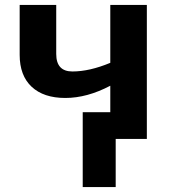

<svg xmlns="http://www.w3.org/2000/svg" viewBox="-20 -566 696 782"><path d="M60.1 -342.8V-545.9H209V-346.2Q209 -274.9 274.9 -274.9Q344.7 -274.9 429.2 -310.1V-545.9H578.1V0H451.2V195.8H316.9V-108.9H429.2V-216.8Q334.5 -167 246.1 -167Q157.7 -167 108.9 -212.6Q60.1 -258.3 60.1 -342.8Z"/></svg>

Font: NotoSans-Bold
Style: Bold
Weight: 700
Designer: Monotype Design team
Foundry: Monotype Imaging Inc.
Version: Version 1.04